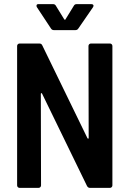

<svg xmlns="http://www.w3.org/2000/svg" viewBox="-20 -911 628 931"><path d="M421 -700H513Q518 -700 521.5 -696.5Q525 -693 525 -688V-12Q525 -7 521.5 -3.5Q518 0 513 0H416Q407 0 402 -9L184 -457Q182 -460 180 -459.5Q178 -459 178 -455L179 -12Q179 -7 175.5 -3.5Q172 0 167 0H75Q70 0 66.5 -3.5Q63 -7 63 -12V-688Q63 -693 66.5 -696.5Q70 -700 75 -700H171Q181 -700 185 -691L404 -241Q406 -238 408 -238.5Q410 -239 410 -243L409 -688Q409 -693 412.5 -696.5Q416 -700 421 -700ZM157 -883Q157 -891 166 -891H237Q247 -891 251 -883L291 -818Q293 -815 295 -815Q297 -815 298 -818L338 -883Q342 -891 352 -891H423Q430 -891 432.5 -886.5Q435 -882 431 -876L360 -773Q355 -765 346 -765H241Q232 -765 227 -773L159 -876Q157 -879 157 -883Z"/></svg>

Font: Barlow Semi Condensed SemiBold
Style: Regular
Weight: 600
Width: 4
Designer: Jeremy Tribby
Foundry: Tribby Type
Version: Version 1.408